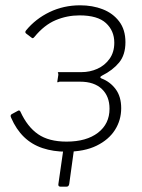

<svg xmlns="http://www.w3.org/2000/svg" viewBox="-20 -562 534 724"><path d="M209 142Q199 142 200 133L221 -13H261L241 132Q240 137 237.5 139.5Q235 142 230 142ZM230 10Q181 10 140.5 -3.5Q100 -17 70.5 -45.5Q41 -74 22 -118Q17 -128 25 -132L49 -145Q54 -147 57 -141Q83 -84 123.5 -56Q164 -28 231 -28Q306 -28 349.5 -61.5Q393 -95 393 -152Q393 -199 364 -226.5Q335 -254 282 -254H206Q202 -254 199.5 -252Q197 -250 196 -254L200 -280Q200 -285 198.5 -287.5Q197 -290 201 -290H287Q319 -290 347 -302.5Q375 -315 393 -340Q411 -365 411 -401Q411 -446 379.5 -475Q348 -504 280 -504Q233 -504 190 -486Q147 -468 110 -423Q104 -415 99 -420L78 -436Q76 -438 75.5 -440.5Q75 -443 78 -447Q114 -491 167 -516.5Q220 -542 282 -542Q329 -542 367.5 -527Q406 -512 429.5 -481Q453 -450 453 -403Q453 -355 429 -326Q405 -297 365 -277Q359 -274 358.5 -271Q358 -268 363 -266Q395 -254 416 -226Q437 -198 437 -154Q437 -109 413.5 -72Q390 -35 344 -12.5Q298 10 230 10Z"/></svg>

Font: Libre Franklin Thin
Style: Italic
Weight: 100
Italic angle: -8°
Designer: Pablo Impallari, Rodrigo Fuenzalida, Nhung Nguyen
Foundry: Impallari Type
Version: Version 3.000